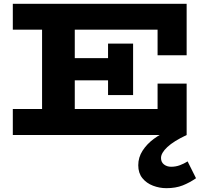

<svg xmlns="http://www.w3.org/2000/svg" viewBox="-20 -706 1081 1004"><path d="M47 0V-136H804V-269H956V0ZM200 -75V-599H371V-75ZM261 -286V-402H620V-286ZM545 -209V-478H676V-209ZM804 -417V-551H47V-686H956V-417ZM850 278Q814 278 780 265Q746 252 724.5 225.5Q703 199 703 158Q703 117 725.5 82Q748 47 784.5 20Q821 -7 865 -25L956 0Q888 32 855 63Q822 94 822 120Q822 142 837.5 154Q853 166 875 166Q899 166 920.5 158Q942 150 961 138L1005 226Q972 249 935.5 263.5Q899 278 850 278Z"/></svg>

Font: BioRhyme SemiExpanded ExtraBold
Style: Regular
Weight: 800
Width: 6
Designer: Aoife Mooney
Foundry: Aoife Mooney Type
Version: Version 1.600;gftools[0.9.33]